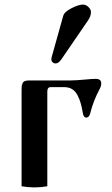

<svg xmlns="http://www.w3.org/2000/svg" viewBox="-20 -813 487 838"><path d="M204.1 -554.7Q204.1 -559.1 206.1 -565.9L255.9 -743.7Q260.7 -761.2 292 -777.1Q323.2 -793 341.8 -793Q355.5 -793 366.2 -782.2Q377 -771.5 377 -760.3Q377 -742.7 364.7 -724.6L248 -554.2Q235.4 -536.1 223.1 -536.1Q214.8 -536.1 209.5 -541.3Q204.1 -546.4 204.1 -554.7ZM74.2 0V-417.5Q74.2 -430.2 74.7 -436Q75.2 -441.9 78.4 -449.2Q81.5 -456.5 88.6 -459.2Q95.7 -461.9 107.9 -461.9H287.1Q310.1 -461.9 351.1 -465.8Q383.3 -468.8 397.5 -468.8Q421.9 -468.8 421.9 -449.2Q421.9 -437.5 414.6 -423.8Q387.2 -372.6 374 -319.3Q369.1 -299.8 356.9 -299.8Q344.7 -299.8 341.3 -320.3Q337.4 -345.2 332 -363.3Q326.7 -381.3 317.9 -398.2Q309.1 -415 294.9 -423.8Q280.8 -432.6 261.7 -432.6H200.7Q186.5 -432.6 186.5 -413.6V0Q158.7 4.9 130.4 4.9Q102.1 4.9 74.2 0Z"/></svg>

Font: Monomachus
Style: Medium
Weight: 500
Designer: Alexey Kryukov
Version: Version 1.0